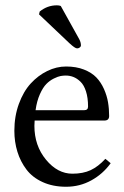

<svg xmlns="http://www.w3.org/2000/svg" viewBox="-20 -693 468 725"><path d="M209.5 -670.4 279.3 -544.9Q285.6 -533.2 285.6 -521Q285.6 -517.1 281.2 -513.7Q276.9 -510.3 271 -510.3Q263.2 -510.3 242.2 -529.8L127.4 -638.7L129.9 -649.4Q158.7 -672.9 194.8 -672.9Q203.6 -672.9 209.5 -670.4ZM114.3 -276.9H297.9Q312.5 -276.9 312.5 -290.5Q312.5 -323.7 304.7 -347.9Q296.9 -372.1 283.9 -384.5Q271 -397 257.3 -402.3Q243.7 -407.7 228.5 -407.7Q219.2 -407.7 209.2 -406Q199.2 -404.3 183.3 -396.5Q167.5 -388.7 154.8 -375.7Q142.1 -362.8 130.6 -337.2Q119.1 -311.5 114.3 -276.9ZM377.9 -93.3 397.9 -76.7Q368.7 -36.1 325 -12Q281.2 12.2 229.5 12.2Q179.7 12.2 141.1 -5.4Q102.5 -22.9 79.8 -53Q57.1 -83 45.7 -120.1Q34.2 -157.2 34.2 -199.2Q34.2 -253.9 51.3 -300.8Q68.4 -347.7 96.2 -377.9Q124 -408.2 158.7 -425Q193.4 -441.9 229.5 -441.9Q267.6 -441.9 296.9 -430.4Q326.2 -418.9 343.8 -400.6Q361.3 -382.3 372.6 -356.9Q383.8 -331.5 387.9 -306.9Q392.1 -282.2 392.1 -254.9Q392.1 -237.8 374 -237.8H110.8Q109.9 -227.1 109.9 -217.8Q109.9 -143.1 153.6 -90.1Q197.3 -37.1 253.4 -37.1Q293.5 -37.1 322.3 -50.5Q351.1 -64 377.9 -93.3Z"/></svg>

Font: Libertinage
Style: b
Weight: 400
Designer: OSP
Foundry: OSP
Version: Version 1.0; 2008; OFL relea